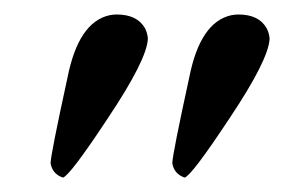

<svg xmlns="http://www.w3.org/2000/svg" viewBox="-20 -583 425 265"><path d="M309.1 -563Q337.4 -563 348.1 -543.9Q351.6 -537.1 352.1 -529.8Q351.1 -501 296.9 -419.9Q244.6 -340.8 234.9 -337.9Q220.2 -342.8 217.8 -357.9Q218.3 -371.1 241.2 -476.1Q256.3 -552.7 299.3 -562Q304.7 -563 309.1 -563ZM141.1 -563Q169.4 -563 180.2 -543.9Q183.6 -537.1 184.1 -529.8Q183.1 -501 128.9 -419.9Q76.7 -340.8 66.9 -337.9Q52.2 -342.8 49.8 -357.9Q50.3 -371.1 73.2 -476.1Q88.4 -552.7 131.3 -562Q136.2 -563 141.1 -563Z"/></svg>

Font: Linux Libertine O
Style: Semibold
Weight: 700
Designer: Philipp H. Poll
Foundry: Philipp H. Poll
Version: Version 5.0.0